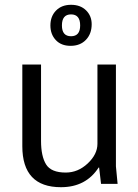

<svg xmlns="http://www.w3.org/2000/svg" viewBox="-20 -766 577 800"><path d="M386 -497H463V-73L470 0H401L393 -68H391Q338 14 234 14Q73 14 73 -157V-497H151V-179Q151 -115 172 -81Q193 -47 254 -47Q305 -47 345.5 -85Q386 -123 386 -167ZM190 -660Q190 -698 213.5 -722Q237 -746 276 -746Q315 -746 338.5 -723Q362 -700 362 -665Q362 -625 338 -600Q314 -575 274 -575Q235 -575 212.5 -599Q190 -623 190 -660ZM238 -660Q238 -615 276 -615Q314 -615 314 -660Q314 -706 276 -706Q238 -706 238 -660Z"/></svg>

Font: BreeCF
Style: Light
Weight: 300
Designer: Veronika Burian, Jos Scaglione
Foundry: TypeTogether
Version: Version 0.0.2